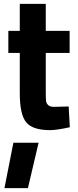

<svg xmlns="http://www.w3.org/2000/svg" viewBox="-20 -659 404 990"><path d="M49 77H179L124 311H3ZM339 -386H216V-181Q216 -151 217.5 -138.5Q219 -126 228.5 -117Q238 -108 258 -108L334 -110L340 -3Q273 12 238 12Q148 12 115 -28.5Q82 -69 82 -178V-386H23V-500H82V-639H216V-500H339Z"/></svg>

Font: Titillium Web[RUS by Daymarius]
Style: Bold
Weight: 700
Designer: Cyrillization by Daymarius
Foundry: Cyrillization by Daymarius
Version: Version 1.002 September 11, 2018